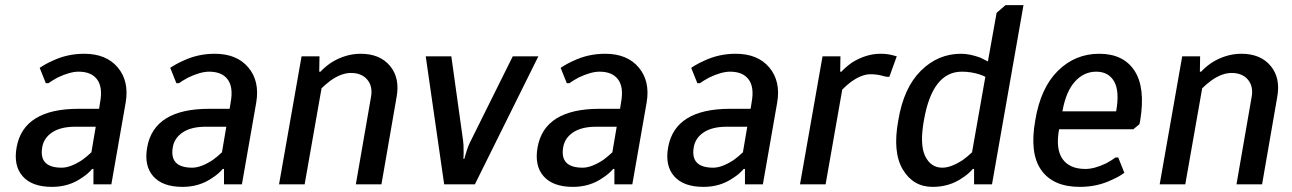

<svg xmlns="http://www.w3.org/2000/svg" viewBox="-20 -720 5045 750"><path d="M183 10Q105 10 68.5 -31.5Q32 -73 45 -145Q72 -295 287 -295H367L371 -320Q382 -379 359.5 -409.5Q337 -440 287 -440Q253 -440 205 -417Q183 -405 169 -395H159L135 -455Q159 -471 184 -482Q242 -510 309 -510Q395 -510 440 -456.5Q485 -403 471 -320L415 0H345V-60H340Q323 -40 299 -25Q249 10 183 10ZM221 -65Q255 -65 301 -95Q319 -108 337 -125L354 -225H274Q217 -225 184 -203Q151 -181 145 -145Q131 -65 221 -65Z M693 10Q615 10 578.5 -31.5Q542 -73 555 -145Q582 -295 797 -295H877L881 -320Q892 -379 869.5 -409.5Q847 -440 797 -440Q763 -440 715 -417Q693 -405 679 -395H669L645 -455Q669 -471 694 -482Q752 -510 819 -510Q905 -510 950 -456.5Q995 -403 981 -320L925 0H855V-60H850Q833 -40 809 -25Q759 10 693 10ZM731 -65Q765 -65 811 -95Q829 -108 847 -125L864 -225H784Q727 -225 694 -203Q661 -181 655 -145Q641 -65 731 -65Z M1070 0 1158 -500H1228L1227 -440H1232Q1246 -456 1273 -475Q1329 -510 1389 -510Q1464 -510 1503.5 -462.5Q1543 -415 1529 -340L1470 0H1370L1429 -340Q1437 -382 1415 -408.5Q1393 -435 1351 -435Q1313 -435 1271 -405Q1251 -390 1236 -375L1170 0Z M1715 0 1643 -500H1743L1789 -170Q1791 -160 1791 -124Q1791 -108 1790 -100H1794Q1798 -116 1801 -124Q1808 -149 1819 -170L1983 -500H2083L1835 0Z M2218 10Q2140 10 2103.5 -31.5Q2067 -73 2080 -145Q2107 -295 2322 -295H2402L2406 -320Q2417 -379 2394.5 -409.5Q2372 -440 2322 -440Q2288 -440 2240 -417Q2218 -405 2204 -395H2194L2170 -455Q2194 -471 2219 -482Q2277 -510 2344 -510Q2430 -510 2475 -456.5Q2520 -403 2506 -320L2450 0H2380V-60H2375Q2358 -40 2334 -25Q2284 10 2218 10ZM2256 -65Q2290 -65 2336 -95Q2354 -108 2372 -125L2389 -225H2309Q2252 -225 2219 -203Q2186 -181 2180 -145Q2166 -65 2256 -65Z M2728 10Q2650 10 2613.5 -31.5Q2577 -73 2590 -145Q2617 -295 2832 -295H2912L2916 -320Q2927 -379 2904.5 -409.5Q2882 -440 2832 -440Q2798 -440 2750 -417Q2728 -405 2714 -395H2704L2680 -455Q2704 -471 2729 -482Q2787 -510 2854 -510Q2940 -510 2985 -456.5Q3030 -403 3016 -320L2960 0H2890V-60H2885Q2868 -40 2844 -25Q2794 10 2728 10ZM2766 -65Q2800 -65 2846 -95Q2864 -108 2882 -125L2899 -225H2819Q2762 -225 2729 -203Q2696 -181 2690 -145Q2676 -65 2766 -65Z M3105 0 3193 -500H3263L3262 -440H3267Q3280 -455 3307 -475Q3363 -510 3419 -510Q3444 -510 3464 -505L3483 -500L3454 -420H3444Q3437 -421 3423 -425Q3403 -430 3380 -430Q3346 -430 3304 -400Q3288 -388 3270 -370L3205 0Z M3623 10Q3547 10 3506.5 -58Q3466 -126 3489 -250Q3510 -377 3577 -443.5Q3644 -510 3734 -510Q3768 -510 3809 -495L3839 -480L3873 -670L3908 -700H3978L3855 0H3785V-60H3780Q3763 -40 3739 -25Q3689 10 3623 10ZM3661 -65Q3695 -65 3741 -95Q3759 -108 3777 -125L3829 -420Q3822 -424 3804 -430Q3772 -440 3737 -440Q3622 -440 3589 -250Q3572 -155 3594 -110Q3616 -65 3661 -65Z M4198 10Q4094 10 4047.5 -55.5Q4001 -121 4024 -250Q4045 -377 4112.5 -443.5Q4180 -510 4274 -510Q4368 -510 4411.5 -444Q4455 -378 4434 -250L4431 -235L4407 -215H4117Q4103 -138 4130.5 -99Q4158 -60 4220 -60Q4255 -60 4301 -82Q4323 -94 4338 -105H4348L4372 -45Q4352 -30 4322 -17Q4266 10 4198 10ZM4130 -285H4340Q4354 -364 4332 -402Q4310 -440 4262 -440Q4214 -440 4179 -401.5Q4144 -363 4130 -285Z M4510 0 4598 -500H4668L4667 -440H4672Q4686 -456 4713 -475Q4769 -510 4829 -510Q4904 -510 4943.5 -462.5Q4983 -415 4969 -340L4910 0H4810L4869 -340Q4877 -382 4855 -408.5Q4833 -435 4791 -435Q4753 -435 4711 -405Q4691 -390 4676 -375L4610 0Z"/></svg>

Font: Scada
Style: Italic
Weight: 400
Italic angle: -10°
Designer: Jovanny Lemonad
Foundry: Jovanny Lemonad
Version: Version 4.100;PS 004.100;hotconv 1.0.88;makeotf.lib2.5.64775